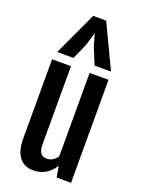

<svg xmlns="http://www.w3.org/2000/svg" viewBox="-185 -1089 868 1178"><g transform="rotate(20 249.5 -500.5)"><path d="M64.5 -157.2V-672.4H188V-167Q188 -124 201.2 -106Q214.4 -87.9 241.7 -87.9Q280.8 -87.9 309.6 -127.4V-672.4H433.1V0H338.9L326.7 -71.8H326.2Q275.9 7.8 187.5 7.8Q128.4 7.8 96.4 -33.9Q64.5 -75.7 64.5 -157.2ZM323.2 -725.1 280.3 -828.6 255.4 -912.6 231 -828.6 185.1 -725.1H78.6L210.4 -1008.8H295.4L430.2 -725.1Z"/></g></svg>

Font: FjallaOne
Style: Regular
Weight: 400
Designer: Irina Smirnova
Foundry: Irina Smirnova
Version: Version 1.001